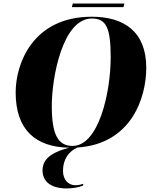

<svg xmlns="http://www.w3.org/2000/svg" viewBox="-20 -819 869 1079"><path d="M384 -779H674L679 -799H389ZM355 240C388 240 421 234 447 224L448 214C432 219 421 222 403 222C369 222 334 196 334 141C334 76 366 32 415 10C720 -10 802 -272 802 -438C802 -641 677 -725 496 -725C164 -725 68 -461 68 -300C68 -89 180 8 369 11C294 31 219 62 219 138C219 204 270 240 355 240ZM388 1C305 1 271 -64 271 -224C271 -384 332 -715 496 -715C577 -715 602 -663 602 -497C602 -297 534 1 388 1Z"/></svg>

Font: Noto Serif Display Black
Style: Italic
Weight: 900
Italic angle: -12°
Designer: Monotype Design Team
Foundry: Monotype Imaging Inc.
Version: Version 2.009